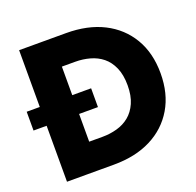

<svg xmlns="http://www.w3.org/2000/svg" viewBox="-123 -830 979 960"><g transform="rotate(-20 366.5 -350.0)"><path d="M186.3 -549.7H318.5Q358.7 -549.7 395.8 -539.4Q433 -529.2 461.6 -506.2Q490.2 -483.3 507.3 -444.5Q524.5 -405.7 524.5 -350H700Q700 -458.2 653.4 -536.7Q606.8 -615.2 523 -657.6Q439.2 -700 324.3 -700H186.3ZM324.3 0Q439.2 0 523 -42.4Q606.8 -84.8 653.4 -163.3Q700 -241.8 700 -350H524.5Q524.5 -294.3 507.3 -255.8Q490.2 -217.3 461.6 -194.1Q433 -170.8 395.8 -160.6Q358.7 -150.3 318.5 -150.3H186.3V0ZM74.7 -700V0H247.5V-700ZM5 -297.8H347.8V-397.8H5Z"/></g></svg>

Font: Jost* Book
Style: Regular
Weight: 400
Version: Version 3.000